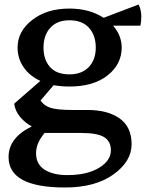

<svg xmlns="http://www.w3.org/2000/svg" viewBox="-20 -545 650 852"><path d="M18 152Q18 66 121 16Q91 0 69 -26.5Q47 -53 43 -85L159 -186Q111 -208 84.5 -247Q58 -286 58 -334Q58 -406 123 -456.5Q188 -507 288 -507Q377 -507 440 -466L595 -525Q607 -501 607 -472Q607 -448 603 -431H482Q520 -387 520 -334Q520 -260 457.5 -210.5Q395 -161 288 -161Q251 -161 218 -167L160 -99Q175 -76 204.5 -66.5Q234 -57 303 -57H368Q459 -57 511.5 -19Q564 19 564 95Q564 171 483.5 229Q403 287 268 287Q18 287 18 152ZM140 135Q140 184 178 208Q216 232 278 232Q366 232 419 200Q472 168 472 122Q472 82 442 63.5Q412 45 341 45H178Q140 90 140 135ZM405 -334Q405 -388 375 -421.5Q345 -455 288 -455Q233 -455 203 -421.5Q173 -388 173 -334Q173 -280 202 -247.5Q231 -215 288 -215Q343 -215 374 -247.5Q405 -280 405 -334Z"/></svg>

Font: Volkhov
Style: Regular
Weight: 400
Designer: Cyreal (www.cyreal.org)
Foundry: Cyreal (www.cyreal.org)
Version: Version 1.010